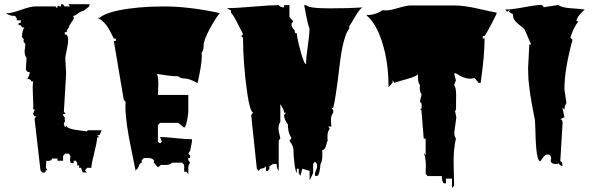

<svg xmlns="http://www.w3.org/2000/svg" viewBox="-20 -766 2871 929"><path d="M295.9 -483.4 299.8 -413.6V-407.2L289.1 -225.6L297.9 -214.8H288.6L283.7 -210.4L296.9 -192.4H292L294.9 -180.7L288.6 -168L293.9 -150.9L302.2 -157.2Q301.3 -142.1 374 -133.8Q399.4 -130.9 400.9 -129.9L403.8 -135.7H472.2L461.4 -112.3H450.2L460.4 -101.1H450.2Q448.7 -75.7 436.3 -27.3Q423.8 21 421.9 45.9H401.9L391.1 57.6L400.4 68.4H380.4L372.1 45.9H362.3L363.3 34.2H353L354 23.4L346.2 11.7H336.9L336.4 23.4H327.6Q319.3 23.4 319.3 9.5Q319.3 -4.4 320.8 -11.2L313 -22.5H294.9L285.2 -11.2V11.7H257.8L258.3 1H231.9Q230.5 12.7 210.4 12.7L204.1 11.7L202.1 45.9L209.5 57.6H201.7Q201.7 69.3 190.4 69.3L183.6 68.4L175.8 57.6L147 -192.4L155.8 -203.1H147.5L139.6 -214.8L148.9 -236.8H140.1L141.1 -250.5L138.2 -341.8Q138.2 -342.8 139.6 -372.1H130.9Q130.9 -383.8 111.8 -383.8Q123.5 -401.9 123.5 -414.6V-417.5H114.3L105 -428.7L108.4 -484.9Q99.1 -498.5 99.1 -517.6L103 -553.2L93.8 -564.5L94.7 -576.2L85.9 -587.9Q88.4 -621.6 98.1 -632.8H88.4L79.1 -644.5H69.8L70.3 -655.3H80.1L81.1 -667.5H61V-677.2L53.2 -689Q33.7 -689 23.4 -694.1Q13.2 -699.2 7.8 -701.2Q33.2 -701.2 80.6 -718Q127.9 -734.9 151.4 -734.9H248L257.3 -725.6V-734.9L266.6 -739.7L265.6 -734.9H274.9L275.9 -745.6H284.7L292 -734.9H318.4L311 -745.6H414.1L410.6 -733.9L382.3 -712.4Q372.1 -712.4 357.2 -700.7Q342.3 -689 333.5 -689L337.4 -681.2Q336.9 -672.4 325.4 -657.2Q314 -642.1 313 -632.8L303.7 -620.1L302.7 -610.4H293.9L293.5 -598.6H302.2Q309.6 -590.3 309.6 -572Q309.6 -553.7 302.7 -523.2Q295.9 -492.7 295.9 -483.4Z M780.3 32.2 758.8 31.7 744.1 43.5 724.6 21V8.8Q714.8 -1.5 695.8 -1.5H676.3L666 8.8V21Q657.2 21 651.4 38.1Q645.5 55.2 637.2 55.2V65.4Q632.3 39.1 617.7 -31.2Q586.9 -174.8 586.9 -250.5Q586.9 -265.6 587.9 -272.9L578.6 -284.2L530.8 -567.4H540.5V-579.1H530.8Q529.3 -581.5 524.7 -591.1Q520 -600.6 518.6 -603.5Q517.1 -606.4 512.7 -615Q508.3 -623.5 506.1 -627Q503.9 -630.4 499.3 -637.5Q494.6 -644.5 491.5 -647.9Q488.3 -651.4 483.4 -657Q478.5 -662.6 474.1 -666Q459.5 -676.3 451.7 -680.2H462.4Q488.8 -702.6 554.2 -715.8Q648.9 -734.9 772.2 -734.9Q895.5 -734.9 1043.9 -702.6Q1024.4 -681.2 994.9 -626.2Q965.3 -571.3 965.3 -546.4Q965.3 -521.5 955.6 -510.7L956.5 -494.6Q956.5 -455.6 936 -363.8Q895.5 -386.2 874 -386.2Q852.5 -386.2 842.8 -397Q816.9 -397 798.6 -399.7Q780.3 -402.3 763.4 -404.8Q746.6 -407.2 737.3 -408.7Q746.1 -403.8 746.1 -359.4L744.1 -306.6H891.1V-227.5Q891.1 -212.9 884.8 -181.9Q878.4 -150.9 871.1 -148.4L842.8 -171.4H754.4L744.1 -160.6V-80.1L754.4 -72.3L763.2 -80.1L754.4 -103.5Q777.3 -103 828.9 -97.7Q880.4 -92.3 908.7 -92.3V-80.1L899.9 -35.6L891.1 -23.4L899.9 -12.7V-1.5H891.1V8.8L899.9 21Q891.1 33.2 891.1 46.9V77.1L882.3 65.4H871.1V32.2L861.3 21H813Q803.2 32.2 780.3 32.2Z M1372.6 -164.6Q1354.5 -188 1354.5 -209.5L1363.3 -220.7H1354.5Q1354.5 -231.4 1346.2 -245.4Q1337.9 -259.3 1336.4 -262.7V-176.3Q1327.6 -163.6 1327.6 -146.2Q1327.6 -128.9 1336.4 -97.2L1328.6 -85V61Q1318.8 49.8 1318.8 27.3H1301.8Q1300.3 27.3 1292.2 32.7Q1284.2 38.1 1283.7 38.6V50.3L1275.4 61H1267.1V38.6Q1256.8 50.3 1240.2 50.3L1231.4 61L1222.7 50.3L1195.3 -209.5L1204.6 -220.7Q1189 -228.5 1176.8 -312Q1155.8 -460.4 1155.8 -584.5L1147 -590.3L1155.8 -601.1Q1152.8 -606 1140.1 -631.8Q1108.4 -696.3 1098.1 -703.6V-714.8L1078.1 -726.6Q1121.6 -726.6 1205.6 -733.9Q1289.6 -741.2 1328.6 -741.2Q1336.9 -730 1354.5 -730V-741.2H1380.4V-684.6L1398.9 -662.1L1390.1 -651.4Q1390.1 -635.3 1400.9 -624.5Q1407.2 -618.2 1406.5 -616.7Q1405.8 -615.2 1405.8 -612.5Q1405.8 -609.9 1408.2 -607.2Q1410.6 -604.5 1413.1 -604.5L1416 -606Q1416 -586.4 1433.6 -521Q1451.2 -455.6 1460.9 -455.6V-456.1Q1460.9 -486.3 1469.2 -542.5Q1477.5 -598.6 1477.5 -628.9Q1472.2 -637.2 1461.9 -688.7Q1451.7 -740.2 1451.7 -741.2H1460.9Q1474.1 -725.6 1571.8 -725.6Q1669.4 -725.6 1735.4 -730Q1722.7 -727.5 1699 -686.5Q1675.3 -645.5 1669.9 -639.6V-627.9Q1639.6 -590.3 1623 -448.2Q1604 -286.1 1592.3 -244.1H1583.5L1592.3 -232.9V-220.7Q1581.5 -206.5 1581.5 -189Q1581.5 -171.4 1583.5 -153.8H1568.8L1575.2 -142.6Q1564.5 -128.9 1564.5 -109.1Q1564.5 -89.4 1565.4 -85Q1562 -80.1 1559.6 -67.9Q1553.2 -40 1539.6 -40V-16.1Q1539.6 15.6 1530.8 27.3Q1525.9 85.4 1513.7 85.4L1503.9 84.5V71.8Q1503.9 70.3 1509 58.6Q1514.2 46.9 1514.2 38.1Q1514.2 29.3 1513.7 27.3L1503.9 16.1L1495.1 27.3V71.8L1478 106.9V61L1442.9 50.3L1433.6 84.5L1425.3 71.8V50.3H1416V71.8Q1409.2 62.5 1404.5 23.2Q1399.9 -16.1 1399.9 -38.6Q1399.9 -61 1380.4 -85L1390.1 -97.2Q1372.6 -126 1372.6 -164.6Z M2174.8 17.6 2177.2 131.8 2167 143.6V98.1H2137.7V121.1H2127.4Q2117.7 111.3 2117.7 85.9H2049.3L2039.6 75.2L2040.5 33.2Q2040.5 -1 2030.3 -26.9L2039.6 -15.1V-95.2H2030.3L2020 -220.7V-230.5L2013.2 -238.3L2020 -240.7V-264.2L2011.7 -275.4L2020 -308.6Q2011.2 -321.3 2011.2 -336.9Q2011.2 -352.5 2011.7 -354.5Q2002.4 -366.2 2002.4 -391.1V-407.7Q1997.6 -397 1946.3 -382.8Q1895 -368.7 1888.2 -365.2L1879.4 -377.4V-365.2L1859.9 -343.8Q1859.9 -436.5 1843.3 -509.3Q1812.5 -643.6 1752.4 -692.9Q1796.4 -692.9 1831.1 -716.8Q1836.4 -715.8 1852.3 -715.8Q1868.2 -715.8 1908.4 -727.8Q1948.7 -739.7 1967.8 -739.7H2177.2Q2225.1 -739.7 2293.2 -724.1Q2361.3 -708.5 2383.8 -704.6Q2383.8 -698.7 2356.2 -646.7Q2328.6 -594.7 2324.7 -591.8H2315.9V-580.1H2324.7Q2324.7 -498.5 2305.7 -365.2H2295.9L2276.4 -388.2Q2263.2 -385.3 2252.9 -385.3Q2225.1 -385.3 2186 -411.1H2177.2L2186 -377.4L2177.2 -354.5Q2187 -342.8 2187 -307.1Q2187 -271.5 2186.5 -252.4Q2186 -233.4 2186 -230.5Q2185.5 -230.5 2183.6 -232.9Q2181.6 -232.9 2181.6 -229.5L2188 -198.2L2178.2 -125.5Q2178.2 -107.4 2186 -95.2Q2174.8 -49.8 2174.8 17.6Z M2702.1 -170.4 2690.9 14.6Q2701.2 14.6 2701.2 32.2V37.6Q2685.1 34.2 2681.6 20V26.9L2669.4 27.3Q2660.6 28.3 2652.8 23.9Q2645 19.5 2645 13.4Q2645 7.3 2646 3.9H2647Q2647 -18.6 2629.4 -18.6Q2617.7 -18.6 2606.9 -3.2Q2596.2 12.2 2594.2 14.6Q2573.7 13.7 2570.8 -126Q2569.3 -180.2 2567.9 -187.3Q2566.4 -194.3 2562.7 -213.1Q2559.1 -231.9 2557.9 -238.3Q2556.6 -244.6 2553.5 -262Q2550.3 -279.3 2549.3 -287.1L2545.4 -310.5Q2543 -326.2 2542 -335.7Q2541 -345.2 2539.3 -359.6Q2537.6 -374 2536.6 -385.3Q2535.2 -411.6 2535.2 -435.5L2541 -550.8H2549.8L2521 -617.7Q2517.1 -627 2501.7 -638.4Q2486.3 -649.9 2474.1 -662.8Q2461.9 -675.8 2462.4 -692.4V-696.3L2442.4 -709L2448.2 -719.7L2433.6 -709L2424.3 -719.7Q2456.5 -719.7 2515.9 -731Q2575.2 -742.2 2602.1 -742.2L2611.3 -731L2681.6 -742.2Q2694.8 -729 2747.8 -725.6Q2800.8 -722.2 2809.1 -719.7Q2808.6 -719.2 2804.9 -715.8Q2801.3 -712.4 2800 -710.9Q2798.8 -709.5 2795.2 -706.1Q2791.5 -702.6 2789.6 -700.4Q2787.6 -698.2 2784.4 -694.6Q2781.2 -690.9 2779.5 -688.2Q2777.8 -685.5 2775.6 -682.1Q2773.4 -678.7 2772 -675.8Q2769.5 -669.4 2769.5 -663.1H2779.3Q2757.3 -637.7 2739.7 -584.5L2750 -573.2Q2710.9 -428.2 2710.9 -334.5L2720.7 -267.6Q2712.9 -257.3 2710.9 -235.8L2701.2 -245.6L2710.9 -199.2L2690.9 -189Q2702.1 -189 2702.1 -170.4Z"/></svg>

Font: Butcherman Caps
Style: Regular
Weight: 400
Version: Version 001.003